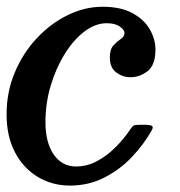

<svg xmlns="http://www.w3.org/2000/svg" viewBox="-23 -552 548 583"><path d="M449 -401.5Q449 -354.5 425.2 -336Q401.5 -317.5 373 -317.5Q349.5 -317.5 330 -332Q310.5 -346.5 310.5 -377.5Q310.5 -402.5 321.8 -414.5Q333 -426.5 344 -433.8Q355 -441 355 -452Q355 -461 341 -471.2Q327 -481.5 301 -481.5Q267 -481.5 234 -456.8Q201 -432 174.2 -389.2Q147.5 -346.5 131.2 -292.8Q115 -239 115 -181.5Q115 -119.5 140 -83Q165 -46.5 208 -46.5Q242 -46.5 273 -63.5Q304 -80.5 329.5 -106.5Q355 -132.5 373.5 -160.5Q378 -167 381.8 -170Q385.5 -173 397.5 -173H418Q433.5 -173 438.5 -169.5Q443.5 -166 437.5 -156Q414.5 -114.5 378.2 -76Q342 -37.5 294.2 -13Q246.5 11.5 189.5 11.5Q135.5 11.5 91.8 -14.8Q48 -41 22.5 -89.5Q-3 -138 -3 -204.5Q-3 -273 22 -332.2Q47 -391.5 89 -436.2Q131 -481 182.8 -506.2Q234.5 -531.5 288.5 -531.5Q343.5 -531.5 379 -512.2Q414.5 -493 431.8 -463Q449 -433 449 -401.5Z"/></svg>

Font: Besley* Medium
Style: Italic
Weight: 500
Italic angle: -13°
Designer: Owen Earl
Foundry: indestructible type*
Version: Version 3.000; ttfautohint (v1.8.3)